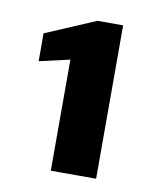

<svg xmlns="http://www.w3.org/2000/svg" viewBox="-52 -745 341 434"><g transform="rotate(10 118.5 -528.0)"><path d="M93 -352V-607L23 -591V-655L138 -704H197V-352Z"/></g></svg>

Font: DM Sans 10pt
Style: Bold
Weight: 700
Version: Version 4.004;gftools[0.9.30]